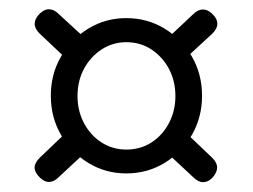

<svg xmlns="http://www.w3.org/2000/svg" viewBox="-20 -502 533 405"><path d="M83 -482.5Q93.8 -482.5 103.5 -472.8L165.8 -415.5Q162.2 -412 154 -403Q145.8 -394 137.6 -385.1Q129.5 -376.2 125.8 -372.5L63.8 -431Q53.2 -441.5 53.2 -451.5Q53.2 -458.8 57.6 -465.6Q62 -472.5 69.1 -477.5Q76.2 -482.5 83 -482.5ZM408.2 -482Q415.2 -482 422 -477.4Q428.8 -472.8 433.6 -466Q438.5 -459.2 438.5 -451.8Q438.5 -441.8 428 -431.2L366 -374Q362.5 -377.8 354.8 -386.6Q347 -395.5 339.2 -404Q331.5 -412.5 327.8 -416L388 -472.5Q397.5 -482 408.2 -482ZM408.5 -117.8Q398 -117.8 388 -127.8L328.2 -183.5Q332 -187.2 340.1 -196.1Q348.2 -205 356.5 -213.6Q364.8 -222.2 368.2 -225.8L427.8 -169Q438 -158.8 438 -148.8Q438 -142.2 433.8 -134.9Q429.5 -127.5 422.8 -122.6Q416 -117.8 408.5 -117.8ZM83 -118.2Q76.5 -118.2 69.6 -123Q62.8 -127.8 57.9 -134.8Q53 -141.8 53 -148.5Q53 -158.5 63.8 -169.2L127.2 -229.8Q131 -226.2 139.5 -217.8Q148 -209.2 156.1 -200.4Q164.2 -191.5 167.8 -187.8L103.5 -128Q93.8 -118.2 83 -118.2ZM246.2 -136.2Q202.5 -136.2 166.2 -158.4Q130 -180.5 108.6 -217.6Q87.2 -254.8 87.2 -300Q87.2 -345.5 108.6 -382.5Q130 -419.5 166.2 -441.6Q202.5 -463.8 246.2 -463.8Q291 -463.8 327.2 -441.6Q363.5 -419.5 384.9 -382.5Q406.2 -345.5 406.2 -300Q406.2 -254.8 384.9 -217.6Q363.5 -180.5 327.2 -158.4Q291 -136.2 246.2 -136.2ZM246.5 -186.5Q276.2 -186.5 299.5 -201.5Q322.8 -216.5 336.4 -242.4Q350 -268.2 350 -299.2Q350 -331.2 336.4 -356.8Q322.8 -382.2 299.5 -397.6Q276.2 -413 246.5 -413Q217.8 -413 194.2 -397.6Q170.8 -382.2 157.1 -356.8Q143.5 -331.2 143.5 -299.2Q143.5 -268.2 157.1 -242.4Q170.8 -216.5 194.2 -201.5Q217.8 -186.5 246.5 -186.5Z"/></svg>

Font: Quicksand Variable Light
Style: Regular
Weight: 300
Designer: Andrew Paglinawan
Foundry: Andrew Paglinawan
Version: Version 3.004